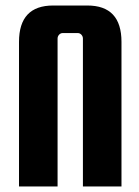

<svg xmlns="http://www.w3.org/2000/svg" viewBox="-20 -677 505 697"><path d="M421 0H281V-537Q281 -545 275.5 -551Q270 -557 262 -557H208Q200 -557 194.5 -551Q189 -545 189 -537V0H49V-525Q49 -657 173 -657H297Q421 -657 421 -525Z"/></svg>

Font: Squada One
Style: Regular
Weight: 400
Designer: Joe Prince
Foundry: Joe Prince
Version: Version 1.001